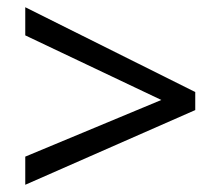

<svg xmlns="http://www.w3.org/2000/svg" viewBox="-20 -628 612 532"><path d="M50 -194 427 -351 50 -530V-608L521 -373V-323L50 -116Z"/></svg>

Font: Noto Sans Ambassadori
Style: Regular
Weight: 400
Designer: Monotype Design Team
Foundry: Monotype Imaging Inc.
Version: Version 2.013